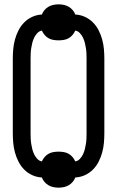

<svg xmlns="http://www.w3.org/2000/svg" viewBox="-20 -810 540 885"><path d="M250 55Q238 55 226 52.5Q214 50 203.5 44Q193 38 185 28.5Q177 19 173 8Q150 7 129 -2.5Q108 -12 92 -28Q76 -44 65.5 -64.5Q55 -85 49 -107Q43 -129 41 -151.5Q39 -174 39 -196V-539Q39 -561 41 -583.5Q43 -606 49 -628Q55 -650 65.5 -670.5Q76 -691 92 -707Q108 -723 129 -732.5Q150 -742 173 -743Q177 -754 185 -763.5Q193 -773 203.5 -779Q214 -785 226 -787.5Q238 -790 250 -790Q262 -790 274 -787.5Q286 -785 296.5 -779Q307 -773 315 -763.5Q323 -754 327 -743Q350 -742 371 -732.5Q392 -723 408 -707Q424 -691 434.5 -670.5Q445 -650 451 -628Q457 -606 459 -583.5Q461 -561 461 -539V-196Q461 -174 459 -151.5Q457 -129 451 -107Q445 -85 434.5 -64.5Q424 -44 408 -28Q392 -12 371 -2.5Q350 7 327 8Q323 19 315 28.5Q307 38 296.5 44Q286 50 274 52.5Q262 55 250 55ZM327 -66Q339 -68 348 -77.5Q357 -87 362.5 -98.5Q368 -110 371 -122Q374 -134 376 -146.5Q378 -159 378.5 -171.5Q379 -184 379 -196V-539Q379 -551 378.5 -563.5Q378 -576 376 -588.5Q374 -601 371 -613Q368 -625 362.5 -636.5Q357 -648 348 -657.5Q339 -667 327 -669Q322 -658 314.5 -649Q307 -640 296.5 -634Q286 -628 274 -626Q262 -624 250 -624Q238 -624 226 -626Q214 -628 203.5 -634Q193 -640 185.5 -649Q178 -658 173 -669Q161 -667 152 -657.5Q143 -648 137.5 -636.5Q132 -625 129 -613Q126 -601 124 -588.5Q122 -576 121.5 -563.5Q121 -551 121 -539V-196Q121 -184 121.5 -171.5Q122 -159 124 -146.5Q126 -134 129 -122Q132 -110 137.5 -98.5Q143 -87 152 -77.5Q161 -68 173 -66Q178 -77 185.5 -86Q193 -95 203.5 -101Q214 -107 226 -109Q238 -111 250 -111Q262 -111 274 -109Q286 -107 296.5 -101Q307 -95 314.5 -86Q322 -77 327 -66Z"/></svg>

Font: Iosevka Custom Medium
Style: Regular
Weight: 500
Monospace: yes
Designer: Belleve Invis
Foundry: Belleve Invis
Version: Version 32.5.0; ttfautohint (v1.8.4)